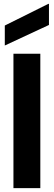

<svg xmlns="http://www.w3.org/2000/svg" viewBox="-20 -980 281 1000"><path d="M50 0V-700H190V0ZM5 -743V-847L232 -960H235V-850Z"/></svg>

Font: DM Sans 9pt 36pt ExtraBold
Style: Regular
Weight: 800
Version: Version 4.004;gftools[0.9.30]